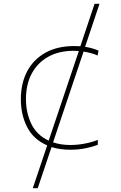

<svg xmlns="http://www.w3.org/2000/svg" viewBox="-20 -780 640 1013"><path d="M153 213 229 -13Q157 -44 123.5 -109Q90 -174 90 -256Q90 -341 123.5 -404Q157 -467 220 -502Q283 -537 371 -537Q388 -537 404 -536L479 -760H505L429 -533Q467 -527 500 -513L495 -487Q478 -495 458.5 -500Q439 -505 421 -508L260 -29Q301 -15 351 -15Q389 -15 428 -22.5Q467 -30 496 -42V-16Q471 -6 433 2Q395 10 351 10Q296 10 252 -4L179 213ZM117 -257Q117 -185 145.5 -126Q174 -67 237 -38L396 -511Q382 -512 369 -512Q291 -512 234.5 -480.5Q178 -449 147.5 -392Q117 -335 117 -257Z"/></svg>

Font: Noto Sans Mono Thin
Style: Regular
Weight: 100
Designer: Monotype Design Team
Foundry: Monotype Imaging Inc.
Version: Version 2.014